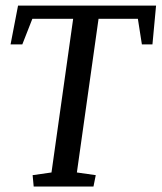

<svg xmlns="http://www.w3.org/2000/svg" viewBox="-20 -681 590 701"><path d="M247.1 -612.3H98.1L61.5 -519H18.6L45.9 -660.6H549.8L536.6 -519H498L483.4 -612.3H339.8L260.7 -51.3L329.6 -41.5L321.3 0H103L99.1 -41.5L168 -51.3Z"/></svg>

Font: Noticia Text
Style: Italic
Weight: 400
Italic angle: -8°
Designer: JM Sole
Foundry: JM Sole
Version: Version 1.003